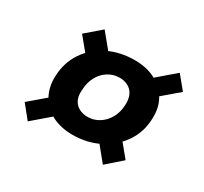

<svg xmlns="http://www.w3.org/2000/svg" viewBox="-100 -657 761 717"><g transform="rotate(30 280.5 -298.5)"><path d="M257 -118Q206 -118 168 -138Q130 -158 110.5 -194Q91 -230 93 -276Q95 -335 125.5 -380.5Q156 -426 207 -451Q258 -476 321 -476Q372 -476 409.5 -456.5Q447 -437 467.5 -402.5Q488 -368 486 -321Q485 -262 453.5 -216Q422 -170 371 -144Q320 -118 257 -118ZM88 -78 42 -135 150 -227 208 -181ZM412 -78 337 -170 405 -223 477 -135ZM272 -204Q299 -204 321.5 -218Q344 -232 358 -257Q372 -282 373 -315Q374 -341 365 -358Q356 -375 340 -383Q324 -391 305 -391Q278 -391 255.5 -377Q233 -363 219.5 -338Q206 -313 205 -279Q203 -253 212 -236.5Q221 -220 237 -212Q253 -204 272 -204ZM174 -373 100 -463 165 -519 244 -423ZM420 -365 376 -422 489 -519 535 -463Z"/></g></svg>

Font: DM Sans 16pt
Style: Bold Italic
Weight: 700
Italic angle: -10°
Version: Version 4.004;gftools[0.9.30]